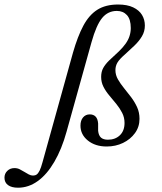

<svg xmlns="http://www.w3.org/2000/svg" viewBox="-167 -651 734 868"><path d="M-85.5 197.6Q-114.5 197.6 -130.6 185.9Q-146.8 174.2 -146.8 152.4Q-146.8 133.9 -133.9 121.4Q-121 108.9 -101.6 108.9Q-88.7 108.9 -78.2 114.1Q-67.7 119.4 -57.3 125.8Q-46.8 132.3 -37.1 137.5Q-27.4 142.7 -17.7 142.7Q-8.1 142.7 -1.2 137.9Q5.6 133.1 12.1 120.2Q18.5 107.3 25 83.1L162.9 -412.9Q183.9 -486.3 209.7 -534.7Q235.5 -583.1 273 -606.9Q310.5 -630.6 366.9 -630.6Q408.1 -630.6 435.1 -617.7Q462.1 -604.8 475 -583.5Q487.9 -562.1 487.9 -535.5Q487.9 -508.9 474.6 -486.7Q461.3 -464.5 440.7 -444.8Q420.2 -425 397.6 -404.8Q372.6 -383.1 363.7 -367.7Q354.8 -352.4 354.8 -333.9Q354.8 -312.1 366.1 -292.3Q377.4 -272.6 393.5 -252.8Q409.7 -233.1 425.8 -211.7Q441.9 -190.3 452.8 -166.5Q463.7 -142.7 463.7 -113.7Q463.7 -77.4 443.1 -49.2Q422.6 -21 389.1 -4.8Q355.6 11.3 315.3 11.3Q263.7 11.3 230.2 -15.7Q196.8 -42.7 196.8 -83.1Q196.8 -106.5 208.5 -120.2Q220.2 -133.9 238.7 -133.9Q255.6 -133.9 265.3 -123.8Q275 -113.7 276.6 -92.7Q276.6 -85.5 276.6 -75.8Q276.6 -66.1 276.6 -59.7Q279 -37.9 289.9 -28.6Q300.8 -19.4 321 -19.4Q354 -19.4 375 -39.5Q396 -59.7 396 -95.2Q396 -120.2 385.1 -141.1Q374.2 -162.1 358.9 -181Q343.5 -200 327.4 -219Q311.3 -237.9 300.8 -258.5Q290.3 -279 290.3 -303.2Q290.3 -326.6 299.6 -343.5Q308.9 -360.5 326.6 -377.8Q344.4 -395.2 369.4 -417.7Q387.9 -435.5 400.4 -452.8Q412.9 -470.2 418.5 -487.9Q424.2 -505.6 424.2 -524.2Q424.2 -563.7 406.9 -582.7Q389.5 -601.6 361.3 -601.6Q321 -601.6 294.8 -569.8Q268.5 -537.9 246.8 -460.5L133.9 -55.6Q112.1 23.4 78.6 80.6Q45.2 137.9 3.6 167.7Q-37.9 197.6 -85.5 197.6Z"/></svg>

Font: Playfair 5pt SemiExpanded Light 12pt
Style: Italic
Weight: 300
Italic angle: -15.6°
Version: Version 2.000;gftools[0.9.28]